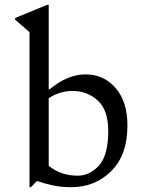

<svg xmlns="http://www.w3.org/2000/svg" viewBox="-20 -770 600 800"><path d="M103 10V-636L43 -688V-695L177 -750H183V-398H187Q261 -460 337 -460Q413 -460 462 -403Q511 -346 511 -247Q511 -124 443.5 -57Q376 10 277 10Q236 10 200.5 2.5Q165 -5 134 -16L109 10ZM282 -391Q230 -391 183 -361V-79Q234 -38 303 -38Q355 -38 393 -81Q431 -124 431 -224Q431 -311 387.5 -351Q344 -391 282 -391Z"/></svg>

Font: Spectral
Style: Regular
Weight: 400
Designer: Jean-Baptiste Levee
Foundry: Production Type
Version: Version 1.002